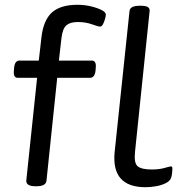

<svg xmlns="http://www.w3.org/2000/svg" viewBox="-20 -776 740 802"><path d="M128 2Q87 2 90 -24L135 -451H54Q35 -451 38 -481L39 -493Q42 -523 61 -523H142L153 -619Q161 -691 196.5 -723.5Q232 -756 304 -756Q333 -756 360 -749.5Q387 -743 404.5 -734Q422 -725 422 -715Q422 -708 418.5 -696Q415 -684 410 -674.5Q405 -665 398 -665Q390 -665 364 -674.5Q338 -684 305 -684Q274 -684 258 -671Q242 -658 237 -619L226 -523H363Q383 -523 380 -493L379 -481Q376 -451 356 -451H219L174 -20Q171 2 132 2ZM588 6Q444 6 459 -142L521 -730Q523 -752 564 -752H568Q589 -752 597.5 -746.5Q606 -741 605 -730L544 -142Q539 -95 555 -81.5Q571 -68 614 -68Q645 -68 667.5 -74.5Q690 -81 694 -81Q700 -81 700 -73Q700 -72 699.5 -60.5Q699 -49 696 -37Q692 -21 673.5 -11.5Q655 -2 631.5 2Q608 6 588 6Z"/></svg>

Font: Asap Expanded Expanded Regular
Style: Italic
Weight: 400
Width: 7
Italic angle: -6°
Designer: Pablo Cosgaya
Foundry: Omnibus-Type
Version: Version 3.001; ttfautohint (v1.8.4.7-5d5b)